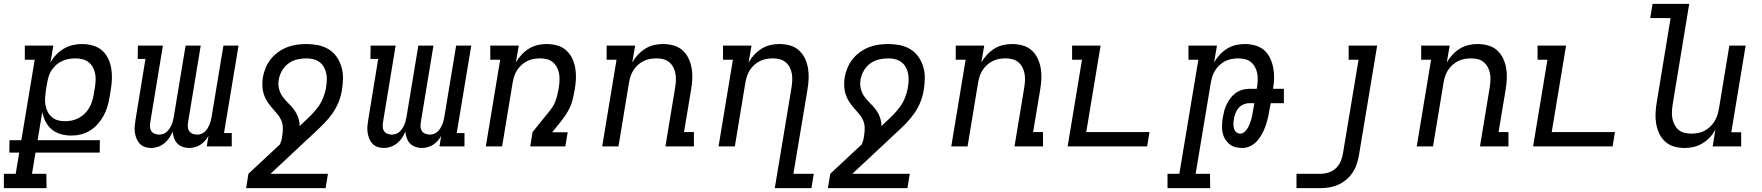

<svg xmlns="http://www.w3.org/2000/svg" viewBox="-66 -755 9086 990"><path d="M174 215H-46V141H15L33 32H-18L-17 -32H44L113 -447H62V-520H209L194 -432Q206 -454 223.5 -472.5Q241 -491 263 -504Q285 -517 309 -522.5Q333 -528 356 -528Q385 -528 412 -520.5Q439 -513 459 -496Q479 -479 491 -454.5Q503 -430 507.5 -403Q512 -376 511 -347.5Q510 -319 505 -290L499 -255Q495 -230 488 -206Q481 -182 468.5 -159Q456 -136 438.5 -116Q421 -96 398.5 -82Q376 -68 351.5 -62Q327 -56 302 -56Q274 -56 247.5 -63.5Q221 -71 201 -87.5Q181 -104 169 -128Q157 -152 152 -178L128 -32H449L448 32H117L99 141H173ZM269 -130Q286 -130 304 -133.5Q322 -137 339 -146Q356 -155 370 -168.5Q384 -182 393.5 -198Q403 -214 408.5 -231.5Q414 -249 417 -267L423 -302Q426 -321 427 -339.5Q428 -358 424.5 -375.5Q421 -393 412.5 -408.5Q404 -424 390.5 -434.5Q377 -445 359.5 -449.5Q342 -454 323 -454Q306 -454 289 -451Q272 -448 255 -440.5Q238 -433 224 -420.5Q210 -408 200 -393Q190 -378 185 -361Q180 -344 177 -327L171 -292Q168 -272 166.5 -253Q165 -234 168 -215.5Q171 -197 179 -180.5Q187 -164 200.5 -152Q214 -140 231.5 -135Q249 -130 269 -130Z M713 8Q696 8 680.5 2.5Q665 -3 654.5 -14Q644 -25 638 -40Q632 -55 629.5 -71.5Q627 -88 628.5 -105Q630 -122 633 -139L684 -451H644L645 -520H774L709 -126Q707 -114 707.5 -101.5Q708 -89 714 -79.5Q720 -70 731.5 -65.5Q743 -61 755 -61Q766 -61 776 -64.5Q786 -68 794 -75.5Q802 -83 808 -92Q814 -101 818.5 -111Q823 -121 825.5 -131.5Q828 -142 830 -152L891 -520H969L904 -126Q902 -114 902.5 -101.5Q903 -89 909.5 -79.5Q916 -70 927 -65.5Q938 -61 951 -61Q961 -61 971 -64.5Q981 -68 989.5 -75.5Q998 -83 1003.5 -92Q1009 -101 1013.5 -111Q1018 -121 1020.5 -131.5Q1023 -142 1025 -152L1086 -520H1164L1089 -69H1129V0H1000L1009 -55Q1002 -41 991 -29Q980 -17 967 -8.5Q954 0 938.5 4Q923 8 908 8Q891 8 875 2Q859 -4 848 -15.5Q837 -27 831.5 -43Q826 -59 824 -76Q817 -59 806.5 -43.5Q796 -28 781 -16Q766 -4 748.5 2Q731 8 713 8Z M1203 215 1215 141 1378 -11Q1382 -21 1385 -32Q1388 -43 1389 -53Q1393 -75 1392.5 -96.5Q1392 -118 1383.5 -136.5Q1375 -155 1361.5 -170Q1348 -185 1335 -200.5Q1322 -216 1311 -233Q1300 -250 1294 -269.5Q1288 -289 1287 -310.5Q1286 -332 1289 -354Q1293 -378 1303 -403Q1313 -428 1329.5 -449Q1346 -470 1368 -486Q1390 -502 1414.5 -511.5Q1439 -521 1464 -524.5Q1489 -528 1514 -528Q1545 -528 1574.5 -522Q1604 -516 1628.5 -501Q1653 -486 1669.5 -462.5Q1686 -439 1694.5 -410.5Q1703 -382 1702.5 -351.5Q1702 -321 1697 -290Q1692 -259 1680 -229Q1668 -199 1649 -171.5Q1630 -144 1606.5 -120Q1583 -96 1558 -73L1329 141H1625L1613 215ZM1479 -105 1502 -127Q1522 -145 1541 -164.5Q1560 -184 1575.5 -205.5Q1591 -227 1600.5 -251.5Q1610 -276 1615 -301V-302Q1618 -321 1619 -339.5Q1620 -358 1616.5 -375.5Q1613 -393 1604.5 -408.5Q1596 -424 1582 -434.5Q1568 -445 1550.5 -449.5Q1533 -454 1514 -454Q1491 -454 1466.5 -448.5Q1442 -443 1421 -427.5Q1400 -412 1387.5 -389.5Q1375 -367 1371 -343V-342Q1367 -318 1373 -295.5Q1379 -273 1392 -255.5Q1405 -238 1421 -222.5Q1437 -207 1450 -189.5Q1463 -172 1471 -150.5Q1479 -129 1479 -105Z M1913 8Q1896 8 1880.5 2.5Q1865 -3 1854.5 -14Q1844 -25 1838 -40Q1832 -55 1829.5 -71.5Q1827 -88 1828.5 -105Q1830 -122 1833 -139L1884 -451H1844L1845 -520H1974L1909 -126Q1907 -114 1907.5 -101.5Q1908 -89 1914 -79.5Q1920 -70 1931.5 -65.5Q1943 -61 1955 -61Q1966 -61 1976 -64.5Q1986 -68 1994 -75.5Q2002 -83 2008 -92Q2014 -101 2018.5 -111Q2023 -121 2025.5 -131.5Q2028 -142 2030 -152L2091 -520H2169L2104 -126Q2102 -114 2102.5 -101.5Q2103 -89 2109.5 -79.5Q2116 -70 2127 -65.5Q2138 -61 2151 -61Q2161 -61 2171 -64.5Q2181 -68 2189.5 -75.5Q2198 -83 2203.5 -92Q2209 -101 2213.5 -111Q2218 -121 2220.5 -131.5Q2223 -142 2225 -152L2286 -520H2364L2289 -69H2329V0H2200L2209 -55Q2202 -41 2191 -29Q2180 -17 2167 -8.5Q2154 0 2138.5 4Q2123 8 2108 8Q2091 8 2075 2Q2059 -4 2048 -15.5Q2037 -27 2031.5 -43Q2026 -59 2024 -76Q2017 -59 2006.5 -43.5Q1996 -28 1981 -16Q1966 -4 1948.5 2Q1931 8 1913 8Z M2439 0 2513 -447H2462V-520H2609L2594 -433Q2606 -454 2623 -472.5Q2640 -491 2661 -504Q2682 -517 2705.5 -522.5Q2729 -528 2752 -528Q2781 -528 2807.5 -520.5Q2834 -513 2853.5 -495.5Q2873 -478 2884.5 -453.5Q2896 -429 2900.5 -402Q2905 -375 2903.5 -347Q2902 -319 2897 -290Q2893 -269 2888 -247Q2883 -225 2874 -204.5Q2865 -184 2852 -164.5Q2839 -145 2825 -127L2781 -73H2861L2849 0H2668L2680 -74L2760 -173Q2772 -187 2782 -202Q2792 -217 2798 -233.5Q2804 -250 2808 -267Q2812 -284 2815 -301V-302Q2818 -321 2819 -339Q2820 -357 2817 -374.5Q2814 -392 2806 -407.5Q2798 -423 2785 -434Q2772 -445 2755 -449.5Q2738 -454 2719 -454Q2703 -454 2685.5 -451Q2668 -448 2652 -440Q2636 -432 2622.5 -419.5Q2609 -407 2599.5 -392Q2590 -377 2585 -360.5Q2580 -344 2577 -327L2523 0Z M3039 0 3113 -447H3062V-520H3209L3194 -433Q3206 -454 3223 -472.5Q3240 -491 3261 -504Q3282 -517 3305.5 -522.5Q3329 -528 3352 -528Q3381 -528 3407.5 -520.5Q3434 -513 3453.5 -495.5Q3473 -478 3484.5 -453.5Q3496 -429 3500.5 -402Q3505 -375 3503.5 -347Q3502 -319 3497 -290L3461 -74H3512V0H3365L3415 -302Q3418 -321 3419 -339Q3420 -357 3417 -374.5Q3414 -392 3406 -407.5Q3398 -423 3385 -434Q3372 -445 3355 -449.5Q3338 -454 3319 -454Q3303 -454 3285.5 -451Q3268 -448 3252 -440Q3236 -432 3222.5 -419.5Q3209 -407 3199.5 -392Q3190 -377 3185 -360.5Q3180 -344 3177 -327L3123 0Z M3929 215 4015 -302Q4018 -321 4019 -339Q4020 -357 4017 -374.5Q4014 -392 4006 -407.5Q3998 -423 3985 -434Q3972 -445 3955 -449.5Q3938 -454 3919 -454Q3903 -454 3885.5 -451Q3868 -448 3852 -440Q3836 -432 3822.5 -419.5Q3809 -407 3799.5 -392Q3790 -377 3785 -360.5Q3780 -344 3777 -327L3723 0H3639L3713 -447H3662V-520H3809L3794 -433Q3806 -454 3823 -472.5Q3840 -491 3861 -504Q3882 -517 3905.5 -522.5Q3929 -528 3952 -528Q3981 -528 4007.5 -520.5Q4034 -513 4053.5 -495.5Q4073 -478 4084.5 -453.5Q4096 -429 4100.5 -402Q4105 -375 4103.5 -347Q4102 -319 4097 -290L4025 141H4130L4118 215Z M4203 215 4215 141 4378 -11Q4382 -21 4385 -32Q4388 -43 4389 -53Q4393 -75 4392.5 -96.5Q4392 -118 4383.5 -136.5Q4375 -155 4361.5 -170Q4348 -185 4335 -200.5Q4322 -216 4311 -233Q4300 -250 4294 -269.5Q4288 -289 4287 -310.5Q4286 -332 4289 -354Q4293 -378 4303 -403Q4313 -428 4329.5 -449Q4346 -470 4368 -486Q4390 -502 4414.5 -511.5Q4439 -521 4464 -524.5Q4489 -528 4514 -528Q4545 -528 4574.5 -522Q4604 -516 4628.5 -501Q4653 -486 4669.5 -462.5Q4686 -439 4694.5 -410.5Q4703 -382 4702.5 -351.5Q4702 -321 4697 -290Q4692 -259 4680 -229Q4668 -199 4649 -171.5Q4630 -144 4606.5 -120Q4583 -96 4558 -73L4329 141H4625L4613 215ZM4479 -105 4502 -127Q4522 -145 4541 -164.5Q4560 -184 4575.5 -205.5Q4591 -227 4600.5 -251.5Q4610 -276 4615 -301V-302Q4618 -321 4619 -339.5Q4620 -358 4616.5 -375.5Q4613 -393 4604.5 -408.5Q4596 -424 4582 -434.5Q4568 -445 4550.5 -449.5Q4533 -454 4514 -454Q4491 -454 4466.5 -448.5Q4442 -443 4421 -427.5Q4400 -412 4387.5 -389.5Q4375 -367 4371 -343V-342Q4367 -318 4373 -295.5Q4379 -273 4392 -255.5Q4405 -238 4421 -222.5Q4437 -207 4450 -189.5Q4463 -172 4471 -150.5Q4479 -129 4479 -105Z M4839 0 4913 -447H4862V-520H5009L4994 -433Q5006 -454 5023 -472.5Q5040 -491 5061 -504Q5082 -517 5105.5 -522.5Q5129 -528 5152 -528Q5181 -528 5207.5 -520.5Q5234 -513 5253.5 -495.5Q5273 -478 5284.5 -453.5Q5296 -429 5300.5 -402Q5305 -375 5303.5 -347Q5302 -319 5297 -290L5261 -74H5312V0H5165L5215 -302Q5218 -321 5219 -339Q5220 -357 5217 -374.5Q5214 -392 5206 -407.5Q5198 -423 5185 -434Q5172 -445 5155 -449.5Q5138 -454 5119 -454Q5103 -454 5085.5 -451Q5068 -448 5052 -440Q5036 -432 5022.5 -419.5Q5009 -407 4999.5 -392Q4990 -377 4985 -360.5Q4980 -344 4977 -327L4923 0Z M5439 0 5513 -447H5462V-520H5609L5535 -74H5861L5849 0Z M6174 215H5954V141H6015L6113 -447H6062V-520H6209L6194 -433Q6206 -454 6223 -472.5Q6240 -491 6261 -504Q6282 -517 6305.5 -522.5Q6329 -528 6352 -528Q6380 -528 6406.5 -520.5Q6433 -513 6452 -496.5Q6471 -480 6482.5 -456Q6494 -432 6499 -406Q6504 -380 6503.5 -352.5Q6503 -325 6498 -297H6554V-223H6486L6479 -185Q6476 -165 6471 -144.5Q6466 -124 6459 -104Q6452 -84 6441.5 -64.5Q6431 -45 6416.5 -28.5Q6402 -12 6381.5 -2Q6361 8 6341 8Q6322 8 6304 3.5Q6286 -1 6272.5 -12.5Q6259 -24 6250 -39.5Q6241 -55 6237.5 -73.5Q6234 -92 6235 -111Q6236 -130 6239 -149Q6242 -166 6246.5 -183.5Q6251 -201 6259.5 -218Q6268 -235 6279.5 -250Q6291 -265 6306.5 -276Q6322 -287 6340 -292Q6358 -297 6375 -297H6414L6415 -302Q6418 -321 6419 -339Q6420 -357 6417 -374.5Q6414 -392 6406 -407.5Q6398 -423 6385 -434Q6372 -445 6355 -449.5Q6338 -454 6319 -454Q6303 -454 6285.5 -451Q6268 -448 6252 -440Q6236 -432 6222.5 -419.5Q6209 -407 6199.5 -392Q6190 -377 6185 -360.5Q6180 -344 6177 -327L6099 141H6173ZM6329 -66Q6341 -66 6350.5 -74.5Q6360 -83 6366.5 -93.5Q6373 -104 6377.5 -115.5Q6382 -127 6385.5 -138.5Q6389 -150 6391 -161.5Q6393 -173 6395 -185L6402 -223H6375Q6360 -223 6344.5 -216Q6329 -209 6319 -196.5Q6309 -184 6303.5 -169Q6298 -154 6296 -139Q6294 -127 6294 -115Q6294 -103 6297 -92Q6300 -81 6308.5 -73.5Q6317 -66 6329 -66Z M6619 215V141H6744Q6765 141 6786 134Q6807 127 6823 111.5Q6839 96 6847.5 75.5Q6856 55 6859 34L6939 -447H6888V-520H7035L6941 46Q6937 69 6929.5 91.5Q6922 114 6908.5 134.5Q6895 155 6876 171Q6857 187 6835 197Q6813 207 6790 211Q6767 215 6744 215Z M7239 0 7313 -447H7262V-520H7409L7394 -433Q7406 -454 7423 -472.5Q7440 -491 7461 -504Q7482 -517 7505.5 -522.5Q7529 -528 7552 -528Q7581 -528 7607.5 -520.5Q7634 -513 7653.5 -495.5Q7673 -478 7684.5 -453.5Q7696 -429 7700.5 -402Q7705 -375 7703.5 -347Q7702 -319 7697 -290L7661 -74H7712V0H7565L7615 -302Q7618 -321 7619 -339Q7620 -357 7617 -374.5Q7614 -392 7606 -407.5Q7598 -423 7585 -434Q7572 -445 7555 -449.5Q7538 -454 7519 -454Q7503 -454 7485.5 -451Q7468 -448 7452 -440Q7436 -432 7422.5 -419.5Q7409 -407 7399.5 -392Q7390 -377 7385 -360.5Q7380 -344 7377 -327L7323 0Z M7839 0 7913 -447H7862V-520H8009L7935 -74H8261L8249 0Z M8621 8Q8592 8 8566 0.5Q8540 -7 8520.5 -24.5Q8501 -42 8489.5 -66.5Q8478 -91 8473.5 -118Q8469 -145 8470.5 -173Q8472 -201 8477 -230L8548 -662H8443L8455 -735H8644L8559 -218Q8556 -199 8555 -181Q8554 -163 8557 -145.5Q8560 -128 8568 -112.5Q8576 -97 8588.5 -86Q8601 -75 8618.5 -70.5Q8636 -66 8655 -66Q8671 -66 8688.5 -69Q8706 -72 8721.5 -80Q8737 -88 8750.5 -100.5Q8764 -113 8773.5 -128Q8783 -143 8788.5 -159.5Q8794 -176 8797 -193L8851 -520H8935L8861 -73H8912V0H8765L8779 -87Q8768 -66 8751 -47.5Q8734 -29 8712.5 -16Q8691 -3 8667.5 2.5Q8644 8 8621 8Z"/></svg>

Font: Iosevka HT Extended
Style: Italic
Weight: 400
Width: 7
Italic angle: -9°
Monospace: yes
Designer: Belleve Invis
Foundry: Belleve Invis
Version: Version 32.3.0; ttfautohint (v1.8.4)